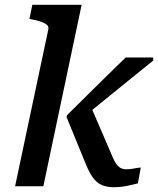

<svg xmlns="http://www.w3.org/2000/svg" viewBox="-20 -778 660 802"><path d="M447 -130 357 -339 309 -273Q361 -315 412.5 -357Q464 -399 516 -441Q568 -483 620 -525V-538H505Q464 -498 423 -458Q382 -418 341.5 -377.5Q301 -337 260 -297L258 -289L337 -96Q351 -61 366 -39Q381 -17 402.5 -6.5Q424 4 456 4Q475 4 492.5 1.5Q510 -1 526.5 -5Q543 -9 556 -12L568 -78Q561 -78 550.5 -76Q540 -74 529 -72.5Q518 -71 506 -71Q496 -71 487.5 -74.5Q479 -78 472 -85.5Q465 -93 459 -104Q453 -115 447 -130ZM43 0H161L321 -758H115L103 -699L113 -697Q136 -693 152 -687Q168 -681 176 -674Q184 -667 182 -656Z"/></svg>

Font: Roboto Serif 20pt Medium
Style: Italic
Weight: 500
Italic angle: -10°
Version: Version 1.008